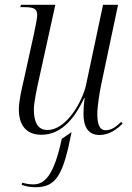

<svg xmlns="http://www.w3.org/2000/svg" viewBox="-20 -556 555 805"><path d="M397 10C439 10 471 -15 494 -38L488 -45C467 -25 448 -10 423 -10C397 -10 388 -36 388 -77C388 -111 397 -165 404 -200L475 -536H412L341 -201C327 -134 260 -11 179 -11C140 -11 122 -41 122 -97C122 -127 135 -187 144 -227L212 -536H68L65 -526H80C119 -526 136 -521 136 -493C136 -480 129 -446 123 -417L80 -222C71 -184 59 -132 59 -97C59 -39 84 9 153 9C230 9 287 -47 333 -145H335C331 -116 330 -94 330 -79C330 -27 348 10 397 10ZM129 229C215 229 245 179 280 -2L239 26C205 185 165 217 120 217C102 217 88 214 73 210L71 219C87 225 106 229 129 229Z"/></svg>

Font: Noto Serif Display SemiCondensed Light
Style: Italic
Weight: 300
Width: 4
Italic angle: -12°
Designer: Monotype Design Team
Foundry: Monotype Imaging Inc.
Version: Version 2.009